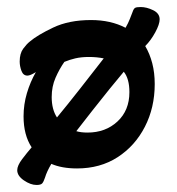

<svg xmlns="http://www.w3.org/2000/svg" viewBox="-20 -466 503 546"><path d="M84 60Q67 60 48 47Q29 34 29 18Q29 5 43 -13.5Q57 -32 70 -47Q47 -82 47 -135Q47 -169 56.5 -201Q66 -233 82 -261Q66 -251 58 -251Q46 -251 41 -264.5Q36 -278 36 -291Q36 -314 46 -327.5Q56 -341 65 -348Q86 -366 131 -387.5Q176 -409 239 -409Q295 -409 337 -387Q345 -401 349 -411.5Q353 -422 357 -432Q360 -441 364 -443.5Q368 -446 380 -446Q397 -446 415.5 -437Q434 -428 434 -411Q434 -397 421.5 -374Q409 -351 393 -335Q406 -313 413 -286Q420 -259 420 -227Q420 -160 392 -105.5Q364 -51 314.5 -19Q265 13 199 13Q156 13 126 0Q113 22 108 39Q104 51 100 55.5Q96 60 84 60ZM142 -132Q171 -167 207.5 -213.5Q244 -260 275 -300Q265 -302 254.5 -303Q244 -304 233 -304Q211 -304 194 -300Q177 -296 163 -290Q149 -270 138 -245Q127 -220 127 -190Q127 -155 142 -132ZM229 -89Q280 -89 314 -120.5Q348 -152 348 -204Q348 -242 332 -262Q316 -243 292 -213.5Q268 -184 243 -152Q218 -120 197 -93Q210 -89 229 -89Z"/></svg>

Font: Akaya Kanadaka
Style: Regular
Weight: 400
Designer: Vaishnavi Murthy Yerkadithaya, Juan Luis Blanco Aristondo
Version: Version 1.002; ttfautohint (v1.8.3)